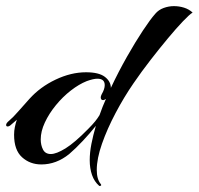

<svg xmlns="http://www.w3.org/2000/svg" viewBox="-42 -519 649 627"><path d="M282 88Q266 74 258.5 52.5Q251 31 251 4Q251 -21 256.5 -49Q262 -77 271 -108Q252 -84 228.5 -59Q205 -34 184 -16Q142 18 93 18Q56 18 30 -5.5Q4 -29 4 -79Q4 -92 6.5 -104Q9 -116 13 -128Q7 -123 1.5 -118Q-4 -113 -9 -109Q-13 -106 -17 -106Q-22 -106 -22 -111Q-22 -117 -12 -125Q1 -136 17.5 -155Q34 -174 54 -196Q89 -235 139.5 -259Q190 -283 239 -283Q281 -283 300.5 -268Q320 -253 320 -232Q345 -285 372.5 -333.5Q400 -382 424.5 -419Q449 -456 465 -474Q476 -487 492.5 -493Q509 -499 526 -499Q543 -499 559 -494Q575 -489 587 -478Q577 -472 555.5 -449.5Q534 -427 506.5 -394Q479 -361 449.5 -323Q420 -285 394 -247Q363 -202 335.5 -150Q308 -98 291 -49.5Q274 -1 274 36Q274 66 287 82Q290 86 287 87.5Q284 89 282 88ZM124 -16Q142 -16 172 -34.5Q202 -53 246 -98Q260 -112 268.5 -122.5Q277 -133 283 -143Q288 -157 293 -170Q298 -183 304 -196Q298 -192 295 -192Q287 -192 287 -201Q287 -205 290 -211Q300 -228 300 -241Q300 -262 276 -262Q263 -262 241 -254Q216 -244 189.5 -223.5Q163 -203 140.5 -175.5Q118 -148 104.5 -119Q91 -90 91 -64Q91 -45 98.5 -30.5Q106 -16 124 -16Z"/></svg>

Font: Arizonia
Style: Regular
Weight: 400
Designer: Robert E. Leuschke
Foundry: Robert E. Leuschke
Version: Version 1.010; ttfautohint (v1.8.4.7-5d5b)